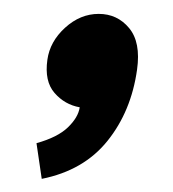

<svg xmlns="http://www.w3.org/2000/svg" viewBox="-20 -149 254 282"><path d="M41.3 113.7Q102.9 101.4 137.8 58Q172.7 14.6 181.3 -46.7Q187 -87 169.6 -107.8Q152.3 -128.6 125 -128.6Q97.9 -128.6 75.6 -108.3Q53.3 -88 49.6 -61.3Q45.1 -29.7 60.1 -12.5Q75.1 4.7 97.1 8.6Q94.9 23.4 79.8 38Q64.7 52.6 33.6 61.3Z"/></svg>

Font: Secuela ExtLt
Style: Italic
Weight: 200
Italic angle: -8°
Designer: Fernando Haro
Foundry: deFharo
Version: Version 1.704